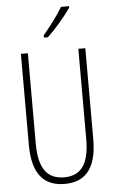

<svg xmlns="http://www.w3.org/2000/svg" viewBox="-63 -1083 618 1042"><g transform="rotate(-5 246.5 -562.5)"><path d="M354 -1034V-1042H310C279 -991 247 -949 203 -896V-884H225C265 -921 322 -987 354 -1034ZM422 -311V-807H384V-314C384 -166 329 -119 247 -119C160 -119 109 -172 109 -314V-807H71V-311C71 -153 133 -83 247 -83C348 -83 422 -139 422 -311Z"/></g></svg>

Font: Noto Sans Kannada UI ExtraCondensed ExtraLight
Style: Regular
Weight: 200
Width: 2
Designer: Jelle Bosma - Monotype Design Team
Foundry: Monotype Imaging Inc.
Version: Version 2.005